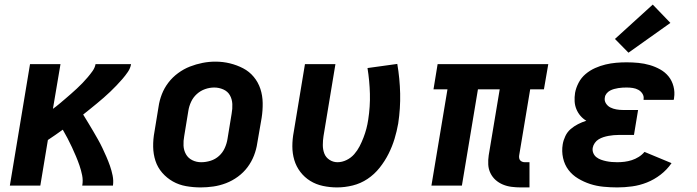

<svg xmlns="http://www.w3.org/2000/svg" viewBox="-20 -810 3040 838"><path d="M23 0 111 -530H244L211 -335Q225 -345 238 -356Q251 -367 264 -378Q277 -389 290 -400.5Q303 -412 315.5 -423.5Q328 -435 340 -447.5Q352 -460 363 -473Q374 -486 384 -500Q394 -514 397 -530H552Q549 -512 538 -496Q527 -480 514.5 -465.5Q502 -451 488.5 -437Q475 -423 461 -409.5Q447 -396 432.5 -383.5Q418 -371 403 -358.5Q388 -346 373 -334Q358 -322 343 -310Q354 -292 365 -274Q376 -256 386.5 -238Q397 -220 407.5 -201.5Q418 -183 427 -164Q436 -145 444.5 -125.5Q453 -106 460 -86Q467 -66 471.5 -44Q476 -22 473 0H339Q343 -23 338.5 -45Q334 -67 327 -87.5Q320 -108 311.5 -128Q303 -148 294 -167.5Q285 -187 275 -206Q265 -225 254 -244Q238 -232 221.5 -221Q205 -210 189 -199L156 0Z M856 8Q824 8 792.5 2.5Q761 -3 734.5 -18Q708 -33 688 -56Q668 -79 658.5 -108Q649 -137 648.5 -169.5Q648 -202 654 -234L672 -344Q676 -372 686.5 -399Q697 -426 715 -449.5Q733 -473 757.5 -491Q782 -509 809 -519.5Q836 -530 864 -535.5Q892 -541 920 -541Q953 -541 983.5 -533.5Q1014 -526 1041 -512Q1068 -498 1087.5 -474.5Q1107 -451 1116.5 -422Q1126 -393 1126.5 -360.5Q1127 -328 1122 -296L1103 -186Q1099 -158 1088.5 -131Q1078 -104 1060.5 -80.5Q1043 -57 1018.5 -39Q994 -21 966.5 -10.5Q939 0 911 4Q883 8 856 8ZM858 -102Q879 -102 899.5 -108.5Q920 -115 936 -129.5Q952 -144 961 -164Q970 -184 973 -204L991 -314Q995 -335 994 -356Q993 -377 983.5 -394Q974 -411 955 -419.5Q936 -428 915 -428Q895 -428 875 -421Q855 -414 839 -399.5Q823 -385 814 -365.5Q805 -346 802 -326L784 -216Q780 -195 781 -174.5Q782 -154 791.5 -137Q801 -120 819 -111Q837 -102 858 -102Z M1451 8Q1420 8 1389.5 1.5Q1359 -5 1334 -20.5Q1309 -36 1291 -59.5Q1273 -83 1264.5 -111.5Q1256 -140 1256 -171.5Q1256 -203 1262 -234L1311 -530H1444L1392 -216Q1389 -197 1389 -177Q1389 -157 1395.5 -140Q1402 -123 1418 -112.5Q1434 -102 1453 -102Q1473 -102 1492.5 -111.5Q1512 -121 1526 -137Q1540 -153 1549.5 -171.5Q1559 -190 1566.5 -209.5Q1574 -229 1579 -248Q1584 -267 1587 -287Q1596 -345 1594.5 -401Q1593 -457 1584 -513L1714 -531Q1725 -467 1726.5 -402Q1728 -337 1718 -271Q1712 -237 1702 -204Q1692 -171 1676 -139Q1660 -107 1637 -78Q1614 -49 1584 -29Q1554 -9 1519.5 -0.5Q1485 8 1451 8Z M2253 8Q2233 8 2213 5.5Q2193 3 2175 -4.5Q2157 -12 2143 -24.5Q2129 -37 2120.5 -54.5Q2112 -72 2111 -92Q2110 -112 2113 -132L2161 -420H2066L1996 0H1863L1933 -420H1872L1890 -530H2373L2354 -420H2294L2246 -132Q2245 -126 2246 -120Q2247 -114 2250.5 -110Q2254 -106 2259.5 -104Q2265 -102 2271 -102H2291V8Z M2674 8Q2644 8 2613.5 5Q2583 2 2555.5 -7Q2528 -16 2503 -31Q2478 -46 2461 -68.5Q2444 -91 2437.5 -120.5Q2431 -150 2436 -180Q2439 -198 2447.5 -216Q2456 -234 2470.5 -246.5Q2485 -259 2502.5 -268Q2520 -277 2539 -283Q2524 -292 2513 -305Q2502 -318 2495.5 -334Q2489 -350 2488 -368Q2487 -386 2490 -405Q2494 -427 2505.5 -449Q2517 -471 2536 -487Q2555 -503 2577.5 -513Q2600 -523 2623 -528.5Q2646 -534 2669 -536Q2692 -538 2715 -538Q2741 -538 2766.5 -535.5Q2792 -533 2816 -526Q2840 -519 2861.5 -507Q2883 -495 2898 -476.5Q2913 -458 2919.5 -433Q2926 -408 2922 -383Q2922 -380 2921.5 -378Q2921 -376 2920 -374H2789Q2789 -375 2789 -375.5Q2789 -376 2789 -377Q2791 -390 2784 -401Q2777 -412 2766 -418Q2755 -424 2742 -426Q2729 -428 2715 -428Q2706 -428 2697 -427.5Q2688 -427 2678.5 -425.5Q2669 -424 2660 -421.5Q2651 -419 2642.5 -414.5Q2634 -410 2627.5 -402Q2621 -394 2620 -385Q2617 -371 2624.5 -359Q2632 -347 2644 -341Q2656 -335 2670 -332.5Q2684 -330 2698 -330H2765L2747 -221H2680Q2669 -221 2658 -220Q2647 -219 2636 -217Q2625 -215 2614 -211.5Q2603 -208 2593 -202Q2583 -196 2576 -186Q2569 -176 2567 -165Q2565 -153 2569.5 -142Q2574 -131 2583 -124Q2592 -117 2603 -113Q2614 -109 2626 -106.5Q2638 -104 2650 -103Q2662 -102 2674 -102Q2690 -102 2706 -104Q2722 -106 2737.5 -111Q2753 -116 2767.5 -125Q2782 -134 2793 -147L2911 -98Q2891 -69 2863 -47.5Q2835 -26 2803.5 -13.5Q2772 -1 2739 3.5Q2706 8 2674 8ZM2723 -580 2664 -640 2829 -790 2906 -710Z"/></svg>

Font: Iosevka Curly XBdEx
Style: Italic
Weight: 800
Width: 7
Italic angle: -9°
Monospace: yes
Designer: Belleve Invis
Foundry: Belleve Invis
Version: Version 11.1.0; ttfautohint (v1.8.3)